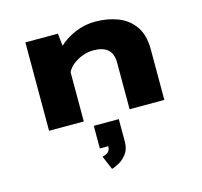

<svg xmlns="http://www.w3.org/2000/svg" viewBox="-113 -635 1101 1049"><g transform="rotate(-15 437.5 -110.5)"><path d="M115.5 0V-500H299.5L307 -429.5Q345.5 -465.5 399 -488.2Q452.5 -511 513 -511Q581 -511 639 -489Q697 -467 732.2 -417.5Q767.5 -368 767.5 -285V0H571V-264Q571 -362 462.5 -362Q430 -362 399.2 -350.2Q368.5 -338.5 345.2 -319.5Q322 -300.5 312 -278.5V0ZM358.5 165V37H500V165Q500 205.5 480.5 231.8Q461 258 436 272Q411 286 394 290L361 212Q379 209 392.5 198.8Q406 188.5 406 165Z"/></g></svg>

Font: Trispace SemiExpanded ExtraBold
Style: Regular
Weight: 800
Width: 6
Designer: Tyler Finck
Foundry: Etcetera Type Company
Version: Version 1.210; ttfautohint (v1.8.3)